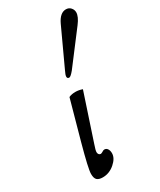

<svg xmlns="http://www.w3.org/2000/svg" viewBox="-198 -837 760 912"><g transform="rotate(-30 182.5 -381.5)"><path d="M170.9 -493.2Q170.9 -502.4 181.6 -523.9L274.4 -724.6Q296.4 -771.5 329.1 -771.5Q345.2 -771.5 355.2 -760.3Q365.2 -749 365.2 -734.9Q365.2 -711.4 339.8 -678.2L208.5 -505.4Q189.5 -482.4 181.6 -482.4Q170.9 -482.4 170.9 -493.2ZM42 -34.2Q42 -62 77.1 -189.5L136.2 -402.3Q151.9 -409.2 171.9 -409.2Q190.9 -409.2 210 -402.3L126.5 -150.4Q116.2 -121.1 116.2 -110.8Q116.2 -103.5 120.1 -98.6Q124 -93.8 129.9 -93.8Q134.3 -93.8 141.1 -98.1Q148.9 -103.5 154.3 -103.5Q165.5 -103.5 171.6 -94Q177.7 -84.5 177.7 -70.3Q177.7 -43 148.4 -17.6Q119.1 7.8 83 7.8Q62 7.8 52 -1.2Q42 -10.3 42 -34.2Z"/></g></svg>

Font: Theano Old Style
Style: Regular
Weight: 400
Designer: Alexey Kryukov
Version: Version 2.00